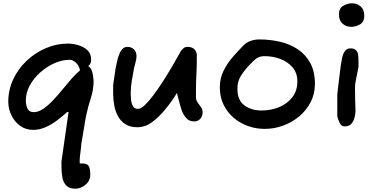

<svg xmlns="http://www.w3.org/2000/svg" viewBox="-20 -778 2237 1159"><path d="M435 361Q398 361 380 342Q362 323 356.5 293Q351 263 351 231V197L394 -102H386Q357 -76 324 -51Q291 -26 254.5 -10Q218 6 180 6Q135 6 101.5 -18.5Q68 -43 49 -82Q30 -121 30 -164Q30 -235 59.5 -298.5Q89 -362 140 -410.5Q191 -459 256 -487Q321 -515 391 -515Q418 -515 450.5 -506Q483 -497 506.5 -476Q530 -455 530 -419Q530 -406 527 -398Q524 -390 513 -378Q528 -371 535.5 -347.5Q543 -324 545 -291Q545 -236 528 -184.5Q511 -133 500 -80Q498 -71 494 -47.5Q490 -24 485.5 3.5Q481 31 477 54.5Q473 78 471 89Q471 97 468.5 117.5Q466 138 463.5 159Q461 180 461 192V202Q461 209 465 209Q501 206 513 221Q525 236 525 275Q525 313 496.5 337Q468 361 435 361ZM184 -101Q212 -101 241 -121Q270 -141 299.5 -172Q329 -203 357.5 -238Q386 -273 412.5 -303.5Q439 -334 463 -353Q458 -380 439.5 -398.5Q421 -417 400 -417Q354 -417 307.5 -396Q261 -375 222 -340Q183 -305 159.5 -261.5Q136 -218 136 -173Q136 -144 146 -122.5Q156 -101 184 -101Z M808 -10Q765 -10 736.5 -28.5Q708 -47 692 -77Q676 -107 669.5 -142.5Q663 -178 663 -213V-262Q663 -265 666 -285.5Q669 -306 672.5 -330Q676 -354 678 -366Q681 -380 685.5 -401.5Q690 -423 697.5 -444.5Q705 -466 717.5 -480.5Q730 -495 748 -495Q775 -495 789.5 -479Q804 -463 804 -440Q804 -421 798.5 -403Q793 -385 789 -366Q782 -328 775.5 -290Q769 -252 769 -213Q769 -199 771 -177Q773 -155 782 -138Q791 -121 813 -121Q830 -121 853.5 -143Q877 -165 903.5 -200Q930 -235 957 -276.5Q984 -318 1007.5 -357.5Q1031 -397 1048 -427.5Q1065 -458 1072 -470Q1080 -481 1089 -488Q1098 -495 1112 -495Q1159 -495 1168 -451V-415Q1168 -371 1165.5 -327.5Q1163 -284 1163 -243V-184Q1166 -168 1176 -155Q1186 -142 1194.5 -129.5Q1203 -117 1203 -100Q1203 -77 1189 -61Q1175 -45 1152 -45Q1122 -45 1104 -65.5Q1086 -86 1076 -114Q1070 -132 1062.5 -160.5Q1055 -189 1048 -217Q1033 -191 1014.5 -165.5Q996 -140 976 -116Q944 -76 901 -43Q858 -10 808 -10Z M1579 0Q1507 0 1445 -31Q1383 -62 1345 -119Q1307 -176 1307 -252Q1307 -304 1328.5 -348.5Q1350 -393 1383.5 -432Q1417 -471 1451 -505Q1469 -523 1494 -531.5Q1519 -540 1545 -540Q1610 -540 1670 -526Q1730 -512 1777.5 -480.5Q1825 -449 1853 -397.5Q1881 -346 1881 -272Q1881 -211 1855 -161Q1829 -111 1785.5 -75Q1742 -39 1688.5 -19.5Q1635 0 1579 0ZM1559 -111Q1614 -111 1663 -130.5Q1712 -150 1743.5 -189.5Q1775 -229 1775 -287Q1775 -338 1745.5 -372Q1716 -406 1671 -422.5Q1626 -439 1579 -439Q1555 -439 1540 -432Q1525 -425 1513 -413Q1501 -401 1485 -385Q1457 -356 1435 -321.5Q1413 -287 1413 -243Q1413 -173 1455 -142Q1497 -111 1559 -111Z M2100 -616Q2070 -616 2048 -635Q2026 -654 2026 -691Q2026 -728 2052 -743Q2078 -758 2105 -758Q2136 -758 2157.5 -739Q2179 -720 2179 -682Q2179 -646 2153.5 -631Q2128 -616 2100 -616ZM2060 -15Q2041 -15 2031 -35Q2021 -55 2016 -75V-204Q2016 -209 2018.5 -230.5Q2021 -252 2024.5 -281.5Q2028 -311 2031.5 -338.5Q2035 -366 2037 -382Q2040 -402 2044.5 -426Q2049 -450 2061 -468Q2073 -486 2095 -486Q2119 -486 2129.5 -474.5Q2140 -463 2142 -446Q2144 -429 2144 -411V-376Q2144 -374 2143 -367.5Q2142 -361 2140 -353Q2133 -318 2129.5 -301.5Q2126 -285 2124.5 -273.5Q2123 -262 2123 -242Q2123 -230 2123.5 -212Q2124 -194 2124 -165Q2124 -152 2125 -139.5Q2126 -127 2126 -113Q2126 -98 2123 -81Q2119 -56 2105 -35.5Q2091 -15 2060 -15Z"/></svg>

Font: Fuzzy Bubbles
Style: Bold
Weight: 700
Designer: Robert E. Leuschke
Foundry: Robert E. Leuschke
Version: Version 1.010; ttfautohint (v1.8.3)